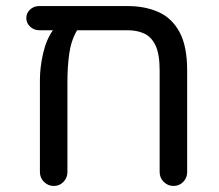

<svg xmlns="http://www.w3.org/2000/svg" viewBox="-20 -610 723 635"><path d="M158 5Q139 5 125.5 -8.5Q112 -22 112 -41V-345Q112 -387 122.5 -433Q133 -479 155 -510H110Q92 -510 79.5 -522Q67 -534 67 -550Q67 -567 79.5 -578.5Q92 -590 110 -590H401Q460 -590 504.5 -570Q549 -550 574 -503.5Q599 -457 599 -377V-41Q599 -22 586 -8.5Q573 5 554 5Q535 5 521.5 -8.5Q508 -22 508 -41V-377Q508 -432 494 -460.5Q480 -489 456 -499.5Q432 -510 401 -510H235Q215 -476 209 -432.5Q203 -389 203 -340V-41Q203 -22 190 -8.5Q177 5 158 5Z"/></svg>

Font: Varela Round
Style: Regular
Weight: 400
Designer: Joe Prince, Avraham Cornfeld
Foundry: Joe Prince, Avraham Cornfeld
Version: Version 3.010; ttfautohint (v1.8.4.7-5d5b)